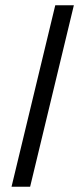

<svg xmlns="http://www.w3.org/2000/svg" viewBox="-20 -713 302 733"><path d="M24 0 191 -693H262L95 0Z"/></svg>

Font: Ubuntu Sans
Style: Italic
Weight: 400
Italic angle: -13.5°
Designer: Dalton Maag Ltd
Foundry: Dalton Maag Ltd
Version: Version 1.006